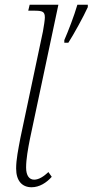

<svg xmlns="http://www.w3.org/2000/svg" viewBox="-20 -780 390 809"><path d="M251 -611V-600H268C290 -634 332 -710 350 -750V-760H306C292 -712 268 -650 251 -611ZM113 9C146 9 176 -10 198 -35L184 -55C165 -37 144 -23 124 -23C104 -23 90 -39 90 -74C90 -110 98 -153 106 -194L226 -760H105L99 -735H123C160 -735 169 -731 169 -706C169 -697 165 -670 161 -648L66 -199C57 -151 48 -108 48 -70C48 -17 74 9 113 9Z"/></svg>

Font: Noto Serif Condensed ExtraLight
Style: Italic
Weight: 200
Width: 3
Italic angle: -12°
Designer: Monotype Design Team
Foundry: Monotype Imaging Inc.
Version: Version 2.013